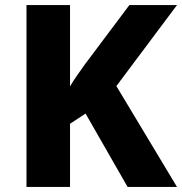

<svg xmlns="http://www.w3.org/2000/svg" viewBox="-20 -734 715 754"><path d="M675 0H481L316 -288L255 -248V0H84V-714H255V-395Q268 -417 283.5 -439Q299 -461 314 -482L488 -714H675L437 -396Z"/></svg>

Font: Noto Sans ExtraBold
Style: Regular
Weight: 800
Designer: Monotype Design Team
Foundry: Monotype Imaging Inc.
Version: Version 2.007